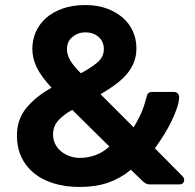

<svg xmlns="http://www.w3.org/2000/svg" viewBox="-20 -730 770 760"><path d="M296 10Q239 10 193 -4Q147 -18 114.5 -44.5Q82 -71 64.5 -108.5Q47 -146 47 -193Q47 -258 85 -303.5Q123 -349 184 -383Q143 -427 125.5 -463Q108 -499 108 -537Q108 -572 121.5 -603Q135 -634 161.5 -658Q188 -682 227.5 -696Q267 -710 318 -710Q366 -710 403.5 -696Q441 -682 467 -659Q493 -636 506.5 -605Q520 -574 520 -539Q520 -508 509.5 -482Q499 -456 480 -434.5Q461 -413 435 -394Q409 -375 378 -357L509 -226Q520 -243 534.5 -272.5Q549 -302 561 -350Q565 -366 582 -366H669Q677 -366 683 -360.5Q689 -355 689 -346Q689 -327 680 -301Q671 -275 657.5 -247.5Q644 -220 627 -193Q610 -166 593 -143L702 -33Q709 -26 709 -18Q709 -10 704 -5Q699 0 690 0H575Q564 0 558.5 -3Q553 -6 548 -10L498 -58Q457 -24 408 -7Q359 10 296 10ZM300 -440Q338 -460 364.5 -482Q391 -504 391 -535Q391 -566 370 -584Q349 -602 318 -602Q289 -602 267 -584Q245 -566 245 -535Q245 -515 256.5 -493.5Q268 -472 300 -440ZM296 -105Q328 -105 358 -116Q388 -127 413 -150L266 -295Q234 -278 212 -254.5Q190 -231 190 -198Q190 -176 199 -159Q208 -142 223 -130Q238 -118 257 -111.5Q276 -105 296 -105Z"/></svg>

Font: Fz Rubik SemBd
Style: Regular
Weight: 600
Designer: Hubert and Fischer
Foundry: Hubert and Fischer
Version: Vit hóa bi FontZin.com